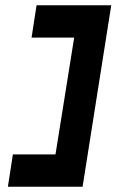

<svg xmlns="http://www.w3.org/2000/svg" viewBox="-20 -640 443 730"><path d="M29 -53 10 70H294L403 -620H119L100 -497H262L191 -53Z"/></svg>

Font: Charger Sport
Style: UltObl
Weight: 1000
Designer: Jasper
Foundry: Cannot Into Space Fonts
Version: Version 1.1